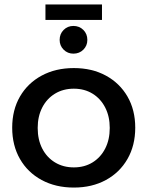

<svg xmlns="http://www.w3.org/2000/svg" viewBox="-20 -842 665 866"><path d="M313 -535Q395 -535 457.5 -501Q520 -467 555 -406.5Q590 -346 590 -266Q590 -186 555 -125Q520 -64 457.5 -30Q395 4 313 4Q231 4 168 -30Q105 -64 70 -125Q35 -186 35 -266Q35 -346 70 -406.5Q105 -467 168 -501Q231 -535 313 -535ZM313 -442Q265 -442 228 -419.5Q191 -397 170.5 -357Q150 -317 150 -265Q150 -212 170.5 -172Q191 -132 228 -109.5Q265 -87 313 -87Q361 -87 397.5 -109.5Q434 -132 454.5 -172Q475 -212 475 -265Q475 -317 454.5 -357Q434 -397 397.5 -419.5Q361 -442 313 -442ZM311 -725Q338 -725 356 -707Q374 -689 374 -662Q374 -636 356 -618Q338 -600 311 -600Q285 -600 267 -618Q249 -636 249 -662Q249 -689 267 -707Q285 -725 311 -725ZM185 -822H440V-752H185Z"/></svg>

Font: Alexandria
Style: Regular
Weight: 400
Designer: Mohamed Gaber
Foundry: Kief Type Foundry
Version: Version 5.100